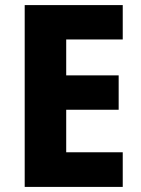

<svg xmlns="http://www.w3.org/2000/svg" viewBox="-20 -734 552 754"><path d="M462 0V-136H240V-303H446V-438H240V-579H462V-714H77V0Z"/></svg>

Font: Noto Sans Sinhala UI SemiCondensed ExtraBold
Style: Regular
Weight: 800
Width: 4
Designer: Jelle Bosma - Monotype Design Team
Foundry: Monotype Imaging Inc.
Version: Version 2.006